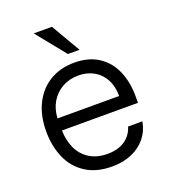

<svg xmlns="http://www.w3.org/2000/svg" viewBox="-135 -826 821 933"><g transform="rotate(-20 275.0 -360.0)"><path d="M41.5 -261.2Q41.5 -342.3 71.8 -402.8Q102.1 -463.4 156.7 -496.1Q211.4 -528.8 283.2 -528.8Q358.4 -528.8 408.9 -494.9Q459.5 -460.9 483.9 -403.3Q508.3 -345.7 508.3 -274.4V-239.3H115.2Q116.2 -187.5 135.3 -146.2Q154.3 -105 192.4 -80.8Q230.5 -56.6 285.6 -56.6Q339.8 -56.6 375.2 -80.6Q410.6 -104.5 423.8 -147.5H497.6Q489.3 -100.1 460.9 -64.9Q432.6 -29.8 387.7 -10.5Q342.8 8.8 285.6 8.8Q204.1 8.8 149.2 -27.1Q94.2 -63 67.9 -124Q41.5 -185.1 41.5 -261.2ZM280.3 -463.4Q235.8 -463.4 199 -443.6Q162.1 -423.8 139.6 -387Q117.2 -350.1 115.2 -301.8H433.6Q433.6 -352.1 413.8 -388.7Q394 -425.3 359.1 -444.3Q324.2 -463.4 280.3 -463.4ZM147.5 -729.5H241.7L329.6 -578.6H269.5Z"/></g></svg>

Font: Wand UI Pro
Style: Regular
Weight: 400
Designer: Andreas Faust
Version: Version 1.003;FEAKit 1.0